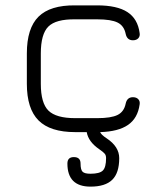

<svg xmlns="http://www.w3.org/2000/svg" viewBox="-20 -492 600 715"><path d="M260 0Q167 0 123.5 -43.5Q80 -87 80 -180V-293Q80 -387 123.5 -430Q167 -473 260 -472H342Q416 -472 454.5 -447Q493 -422 500 -369Q502 -357 495 -349.5Q488 -342 475 -342Q453 -342 448 -366Q442 -396 418 -408Q394 -420 342 -420H260Q188 -421 160 -393Q132 -365 132 -293V-180Q132 -108 160.5 -80Q189 -52 260 -52H342Q394 -52 418 -64Q442 -76 448 -106Q453 -130 475 -130Q488 -130 495 -122.5Q502 -115 500 -103Q493 -52 457 -27Q421 -2 353 0Q357 10 377 23Q424 54 424 97Q424 152 398 177.5Q372 203 317 203Q231 203 231 117Q231 93 255 93Q280 93 280 117Q280 140 287.5 147.5Q295 155 317 155Q351 155 363 143Q375 131 375 97Q375 87 370.5 81Q366 75 350 64Q309 36 303 0Z"/></svg>

Font: Jura
Style: Regular
Weight: 400
Designer: Daniel Johnson, Alexei Vanyashin
Foundry: Daniel Johnson
Version: Version 5.103